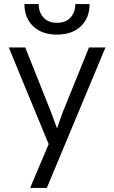

<svg xmlns="http://www.w3.org/2000/svg" viewBox="-20 -703 560 943"><path d="M210 220H128L219 5L23 -470H104L232 -149L275 -32H246L287 -149L417 -470H498ZM100 -683H170Q170 -643 193.5 -617Q217 -591 260 -591Q303 -591 326.5 -617Q350 -643 350 -683H420Q420 -615 377 -574Q334 -533 260 -533Q186 -533 143 -574Q100 -615 100 -683Z"/></svg>

Font: Kreadon
Style: Regular
Weight: 400
Designer: kohakuno
Foundry: StudioGnu
Version: Version 1.000;Glyphs 3.1.2 (3151)